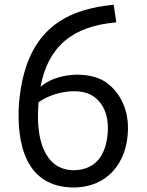

<svg xmlns="http://www.w3.org/2000/svg" viewBox="-20 -787 623 816"><path d="M291 9.8C439.5 9.8 520.5 -98.1 523.9 -234.9C526.4 -333.5 481 -403.3 426.8 -439.9C353 -486.8 219.2 -477.1 152.3 -418C183.6 -587.9 287.1 -676.3 474.1 -691.9L463.4 -766.6C210.9 -743.7 82.5 -616.7 60.1 -340.8C50.8 -174.8 89.4 7.8 291 9.8ZM290 -63.5C170.4 -66.9 132.3 -192.9 143.1 -337.9C143.1 -342.8 143.6 -347.2 143.6 -352.1C201.2 -394 306.6 -417 368.2 -382.8C407.7 -361.3 440.4 -313 438.5 -236.3C434.6 -133.3 391.1 -63.5 290 -63.5Z"/></svg>

Font: Duru Sans
Style: Regular
Weight: 400
Designer: Onur Yazıcıgil
Foundry: Onur Yazıcıgil
Version: Version 1.002